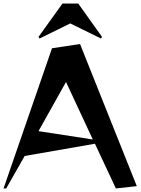

<svg xmlns="http://www.w3.org/2000/svg" viewBox="-21 -1051 793 1082"><path d="M375 -919 202 -834 196 -843 331 -1031H420L554 -843L548 -834ZM632 11 514 -241 118 -172 14 11H-1L272 -779L430 -803L750 -2ZM351 -589 196 -312 502 -265Z"/></svg>

Font: Reggae One
Style: Regular
Weight: 400
Designer: Fontworks Inc.
Foundry: Fontworks Inc.
Version: Version 1.100